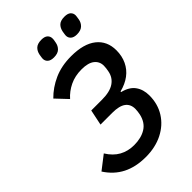

<svg xmlns="http://www.w3.org/2000/svg" viewBox="-265 -1002 1116 1116"><g transform="rotate(-45 293.0 -444.0)"><path d="M247 12Q165 12 105 -18.5Q45 -49 5 -111L89 -176Q118 -129 158 -107Q198 -85 248 -85Q307 -85 346 -109.5Q385 -134 397 -187Q399 -198 400.5 -208.5Q402 -219 402 -229Q402 -268 375 -288Q348 -308 291 -308H194L214 -404H302Q367 -404 402 -427.5Q437 -451 445 -494Q447 -504 448.5 -515Q450 -526 450 -536Q450 -571 423.5 -592Q397 -613 343 -613Q289 -613 246.5 -592.5Q204 -572 174 -538L107 -609Q152 -655 213.5 -682.5Q275 -710 354 -710Q457 -710 511 -667Q565 -624 565 -548Q565 -501 547 -463Q529 -425 495 -399.5Q461 -374 413 -362L412 -357Q466 -344 490.5 -310Q515 -276 515 -227Q515 -157 481 -103Q447 -49 386.5 -18.5Q326 12 247 12ZM279 -775Q253 -775 240 -786.5Q227 -798 227 -816Q227 -821 228 -827Q229 -833 231 -846Q236 -871 252 -885.5Q268 -900 300 -900Q326 -900 338.5 -888.5Q351 -877 351 -859Q351 -855 350.5 -848.5Q350 -842 347 -829Q343 -806 327 -790.5Q311 -775 279 -775ZM468 -775Q443 -775 430 -786.5Q417 -798 417 -816Q417 -821 418 -827Q419 -833 421 -846Q426 -871 441.5 -885.5Q457 -900 489 -900Q516 -900 528.5 -888.5Q541 -877 541 -859Q541 -855 540 -848.5Q539 -842 537 -829Q533 -806 516.5 -790.5Q500 -775 468 -775Z"/></g></svg>

Font: IBM Plex Sans Medium
Style: Italic
Weight: 500
Italic angle: -11.31°
Designer: Mike Abbink, Paul van der Laan, Pieter van Rosmalen
Foundry: Bold Monday
Version: Version 3.201